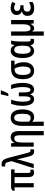

<svg xmlns="http://www.w3.org/2000/svg" viewBox="1740 -2565 1065 4585"><g transform="rotate(-90 2272.5 -272.5)"><path d="M473 -76Q495 -76 514 -86V-8Q488 8 441 8Q335 8 335 -135V-457H192V0H92V-457H8V-500L67 -540H520V-457H435V-138Q435 -105 445 -90.5Q455 -76 473 -76Z M547 0 716 -526 697 -604Q688 -642 673 -662.5Q658 -683 628 -683Q605 -683 589 -677V-759Q600 -763 614 -765Q628 -767 643 -767Q705 -767 738.5 -730Q772 -693 794 -611L916 -143Q925 -106 937.5 -91Q950 -76 969 -76Q984 -76 999 -81V1Q977 10 947 10Q898 10 871 -19.5Q844 -49 828 -113L786 -282Q779 -309 772.5 -339Q766 -369 763 -393H759Q752 -350 739 -308L650 0Z M1288 -550Q1359 -550 1397 -503Q1435 -456 1435 -360V240H1335V-339Q1335 -401 1318 -432Q1301 -463 1263 -463Q1208 -463 1185 -417.5Q1162 -372 1162 -274V0H1063V-540H1142L1154 -468H1160Q1179 -508 1213 -529Q1247 -550 1288 -550Z M1952 -270Q1952 -140 1906.5 -65Q1861 10 1768 10Q1735 10 1707 -1.5Q1679 -13 1659 -32H1654Q1656 -2 1657.5 32.5Q1659 67 1659 100V240H1559V-275Q1559 -406 1607.5 -478Q1656 -550 1757 -550Q1848 -550 1900 -479.5Q1952 -409 1952 -270ZM1754 -466Q1705 -466 1682 -422Q1659 -378 1659 -286V-114Q1694 -73 1748 -73Q1801 -73 1825 -121.5Q1849 -170 1849 -270Q1849 -371 1826.5 -418.5Q1804 -466 1754 -466Z M2538 -540Q2563 -469 2574 -402.5Q2585 -336 2585 -261Q2585 -134 2544 -62Q2503 10 2428 10Q2339 10 2313 -84H2310Q2297 -38 2268.5 -14Q2240 10 2193 10Q2119 10 2078.5 -62.5Q2038 -135 2038 -261Q2038 -337 2049.5 -402Q2061 -467 2086 -540H2186Q2161 -474 2149 -406.5Q2137 -339 2137 -263Q2137 -78 2204 -78Q2236 -78 2250 -113Q2264 -148 2264 -217V-355H2359V-217Q2359 -145 2373 -111.5Q2387 -78 2419 -78Q2486 -78 2486 -262Q2486 -335 2474.5 -404Q2463 -473 2438 -540ZM2272 -606V-619Q2277 -637 2285 -669.5Q2293 -702 2300 -734.5Q2307 -767 2310 -785H2406V-774Q2393 -738 2373 -691.5Q2353 -645 2331 -606Z M3079 -241Q3079 -125 3025.5 -57.5Q2972 10 2875 10Q2780 10 2727 -59Q2674 -128 2674 -256Q2674 -402 2736.5 -471Q2799 -540 2920 -540H3117V-457H3014Q3045 -417 3062 -363Q3079 -309 3079 -241ZM2775 -258Q2775 -167 2800 -120Q2825 -73 2876 -73Q2928 -73 2952.5 -119.5Q2977 -166 2977 -251Q2977 -364 2928 -457H2906Q2839 -457 2807 -410Q2775 -363 2775 -258Z M3348 10Q3269 10 3224 -61Q3179 -132 3179 -268Q3179 -406 3225.5 -478Q3272 -550 3355 -550Q3400 -550 3431 -528.5Q3462 -507 3483 -464H3488Q3492 -484 3499.5 -504.5Q3507 -525 3515 -540H3598Q3587 -505 3580.5 -450.5Q3574 -396 3574 -339V-138Q3574 -73 3609 -73Q3624 -73 3637 -78V-1Q3632 3 3615.5 6.5Q3599 10 3588 10Q3545 10 3520 -9Q3495 -28 3484 -74H3477Q3457 -35 3424.5 -12.5Q3392 10 3348 10ZM3376 -73Q3427 -73 3451 -119.5Q3475 -166 3475 -260V-268Q3475 -368 3451.5 -416.5Q3428 -465 3374 -465Q3325 -465 3302.5 -414Q3280 -363 3280 -267Q3280 -168 3303 -120.5Q3326 -73 3376 -73Z M4087 -540V0H4008L3995 -72H3990Q3956 10 3887 10Q3838 10 3812 -37H3810Q3814 13 3814 69V240H3714V-540H3814V-203Q3814 -76 3885 -76Q3943 -76 3964.5 -125Q3986 -174 3986 -265V-540Z M4439 -320V-243H4393Q4337 -243 4312 -220.5Q4287 -198 4287 -155Q4287 -114 4312.5 -93.5Q4338 -73 4381 -73Q4417 -73 4452 -84Q4487 -95 4515 -112V-25Q4485 -7 4450 1.5Q4415 10 4367 10Q4274 10 4230 -34.5Q4186 -79 4186 -149Q4186 -203 4213.5 -236.5Q4241 -270 4288 -282V-287Q4207 -315 4207 -409Q4207 -474 4254 -512Q4301 -550 4376 -550Q4450 -550 4519 -512L4483 -436Q4459 -451 4433.5 -459.5Q4408 -468 4381 -468Q4343 -468 4323 -450Q4303 -432 4303 -400Q4303 -320 4402 -320Z"/></g></svg>

Font: Avrile Sans Condensed Medium
Style: Regular
Weight: 500
Width: 3
Designer: Monotype Design Team
Foundry: Monotype Imaging Inc.
Version: Version 2.001;September 10, 2019;FontCreator 11.5.0.2425 64-